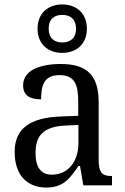

<svg xmlns="http://www.w3.org/2000/svg" viewBox="-20 -834 563 864"><path d="M260 -596C322 -596 371 -634 371 -705C371 -776 322 -814 260 -814C198 -814 149 -776 149 -705C149 -634 198 -596 260 -596ZM260 -643C227 -643 199 -660 199 -705C199 -750 227 -767 260 -767C294 -767 322 -750 322 -705C322 -660 294 -643 260 -643ZM188 10C265 10 294 -30 333 -87H340L355 0H484V-42H481C439 -42 424 -58 424 -114V-373C424 -500 367 -546 253 -546C157 -546 84 -516 84 -450C84 -406 112 -387 165 -387C165 -451 179 -496 248 -496C321 -496 332 -446 332 -373V-313L256 -310C115 -305 46 -256 46 -150C46 -41 107 10 188 10ZM213 -48C163 -48 140 -83 140 -145C140 -223 173 -264 275 -269L333 -272V-191C333 -106 286 -48 213 -48Z"/></svg>

Font: Noto Serif Devanagari SemiCondensed
Style: Regular
Weight: 400
Width: 4
Designer: Universal Thirst, Indian Type Foundry and the Monotype Design Team
Foundry: Monotype Imaging Inc.
Version: Version 2.004